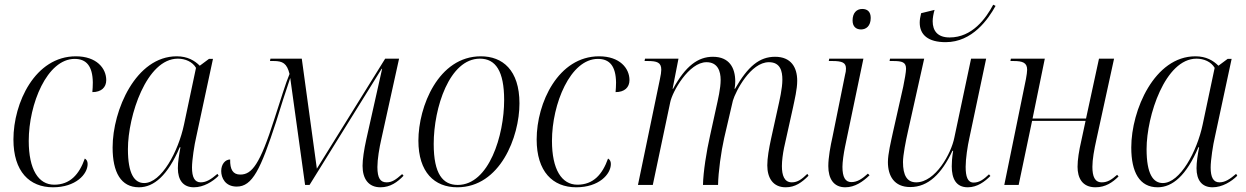

<svg xmlns="http://www.w3.org/2000/svg" viewBox="-20 -785 5291 815"><path d="M205 10C301 10 352 -45 352 -89C352 -101 347 -108 340 -112C316 -44 277 -1 210 -1C143 -1 102 -66 102 -187C102 -344 180 -535 297 -535C347 -535 373 -504 374 -435C374 -420 373 -406 372 -394C410 -394 431 -414 431 -445C431 -495 390 -546 302 -546C129 -546 37 -349 37 -193C37 -57 105 10 205 10Z M570 10C633 10 692 -40 743 -160H746C740 -128 735 -97 735 -71C735 -20 758 10 803 10C844 10 883 -14 908 -39L903 -47C876 -24 856 -11 832 -11C806 -11 795 -33 795 -74C795 -105 805 -171 813 -204L884 -535H867L828 -506C806 -528 776 -546 730 -546C557 -546 458 -318 458 -159C458 -54 493 10 570 10ZM592 -8C551 -8 523 -46 523 -152C523 -293 602 -536 735 -536C766 -536 797 -523 812 -497L761 -256C737 -142 665 -8 592 -8Z M1595 10C1637 10 1667 -12 1693 -39L1687 -46C1660 -22 1644 -11 1621 -11C1595 -11 1582 -28 1582 -76C1582 -109 1590 -157 1599 -196L1674 -536H1615L1325 -69L1261 -536H1128L1126 -526H1142C1180 -526 1198 -516 1209 -471C1191 -428 1176 -375 1145 -281C1083 -86 1049 -44 1000 -44C969 -44 956 -65 957 -108C936 -108 919 -88 919 -59C919 -30 936 7 985 7C1051 7 1086 -65 1152 -268C1173 -335 1190 -390 1212 -454L1275 0H1294L1600 -493H1602L1535 -194C1525 -149 1519 -108 1519 -81C1519 -26 1544 10 1595 10Z M1921 10C2103 10 2185 -204 2185 -346C2185 -488 2113 -546 2021 -546C1841 -546 1756 -333 1756 -188C1756 -54 1824 10 1921 10ZM1923 0C1860 0 1821 -46 1821 -174C1821 -328 1888 -536 2017 -536C2084 -536 2120 -483 2120 -360C2120 -211 2056 0 1923 0Z M2426 10C2522 10 2573 -45 2573 -89C2573 -101 2568 -108 2561 -112C2537 -44 2498 -1 2431 -1C2364 -1 2323 -66 2323 -187C2323 -344 2401 -535 2518 -535C2568 -535 2594 -504 2595 -435C2595 -420 2594 -406 2593 -394C2631 -394 2652 -414 2652 -445C2652 -495 2611 -546 2523 -546C2350 -546 2258 -349 2258 -193C2258 -57 2326 10 2426 10Z M3315 10C3356 10 3384 -11 3412 -39L3407 -47C3383 -24 3366 -11 3341 -11C3309 -11 3299 -41 3299 -80C3299 -103 3303 -132 3308 -157L3346 -328C3353 -362 3364 -406 3364 -442C3364 -499 3338 -544 3270 -544C3204 -544 3155 -504 3100 -408H3098C3100 -418 3101 -429 3101 -439C3101 -497 3076 -544 3006 -544C2943 -544 2890 -505 2837 -408H2835L2860 -536H2718L2716 -526H2729C2769 -526 2787 -520 2787 -489C2787 -481 2785 -465 2781 -448L2688 0H2751L2825 -351C2834 -396 2904 -521 2979 -521C3027 -521 3039 -482 3039 -446C3039 -409 3028 -364 3019 -323L2994 -209C2979 -143 2965 -55 2964 0H3028C3029 -55 3041 -142 3054 -199L3091 -358C3103 -398 3166 -521 3244 -521C3293 -521 3301 -482 3301 -447C3301 -409 3289 -359 3281 -323L3253 -196C3244 -154 3237 -115 3237 -83C3237 -30 3261 10 3315 10Z M3635 -660C3656 -660 3676 -674 3676 -709C3676 -736 3661 -747 3640 -747C3616 -747 3599 -730 3599 -698C3599 -672 3614 -660 3635 -660ZM3568 10C3609 10 3643 -14 3671 -41L3664 -48C3640 -26 3619 -12 3594 -12C3568 -12 3556 -33 3556 -77C3556 -97 3561 -133 3567 -162L3645 -536H3500L3498 -526H3513C3555 -526 3571 -519 3571 -494C3571 -486 3570 -477 3567 -467L3514 -205C3505 -165 3496 -116 3496 -80C3496 -26 3519 10 3568 10Z M3994 -606C4108 -606 4175 -704 4206 -760L4196 -765C4165 -707 4107 -626 4011 -626C3960 -626 3939 -654 3939 -695C3939 -708 3942 -726 3947 -743L3890 -729C3886 -713 3884 -700 3884 -689C3884 -637 3920 -606 3994 -606ZM4088 10C4129 10 4161 -15 4184 -38L4178 -45C4157 -25 4138 -10 4113 -10C4087 -10 4079 -36 4079 -77C4079 -111 4087 -165 4095 -200L4166 -536H4102L4031 -201C4018 -134 3951 -11 3869 -11C3830 -11 3813 -41 3813 -97C3813 -127 3825 -187 3834 -227L3903 -536H3758L3756 -526H3770C3810 -526 3826 -521 3826 -493C3826 -480 3820 -446 3814 -417L3770 -222C3762 -184 3749 -132 3749 -97C3749 -39 3775 9 3844 9C3920 9 3977 -47 4023 -145H4026C4021 -116 4020 -94 4020 -79C4020 -27 4038 10 4088 10Z M4630 10C4673 10 4703 -11 4728 -36L4722 -43C4698 -22 4681 -11 4657 -11C4627 -11 4617 -36 4617 -77C4617 -108 4624 -148 4635 -197L4709 -536H4645L4590 -282H4363L4415 -536H4271L4269 -526H4282C4321 -526 4340 -519 4340 -489C4340 -481 4338 -466 4335 -450L4243 0H4304L4361 -272H4588L4570 -188C4560 -145 4554 -107 4554 -77C4554 -31 4573 10 4630 10Z M4894 10C4957 10 5016 -40 5067 -160H5070C5064 -128 5059 -97 5059 -71C5059 -20 5082 10 5127 10C5168 10 5207 -14 5232 -39L5227 -47C5200 -24 5180 -11 5156 -11C5130 -11 5119 -33 5119 -74C5119 -105 5129 -171 5137 -204L5208 -535H5191L5152 -506C5130 -528 5100 -546 5054 -546C4881 -546 4782 -318 4782 -159C4782 -54 4817 10 4894 10ZM4916 -8C4875 -8 4847 -46 4847 -152C4847 -293 4926 -536 5059 -536C5090 -536 5121 -523 5136 -497L5085 -256C5061 -142 4989 -8 4916 -8Z"/></svg>

Font: Noto Serif Display SemiCondensed Light
Style: Italic
Weight: 300
Width: 4
Italic angle: -12°
Designer: Monotype Design Team
Foundry: Monotype Imaging Inc.
Version: Version 2.009